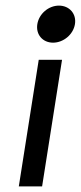

<svg xmlns="http://www.w3.org/2000/svg" viewBox="-20 -664 288 684"><path d="M113 -578C107 -541 132 -512 169 -512C206 -512 241 -541 247 -578C253 -615 227 -644 190 -644C153 -644 119 -615 113 -578ZM47 0H130L201 -451H118Z"/></svg>

Font: Charger Sport
Style: SeBdObl
Weight: 600
Designer: Jasper
Foundry: Cannot Into Space Fonts
Version: Version 1.1